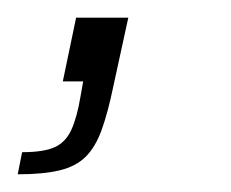

<svg xmlns="http://www.w3.org/2000/svg" viewBox="-54 -92 261 217"><path d="M-34 105 -29 80Q-5 80 7.5 74.5Q20 69 26.5 55Q33 41 37 17L40 0H17L32 -72H91L74 6Q68 35 61 54.5Q54 74 43 85Q32 96 13.5 100.5Q-5 105 -34 105Z"/></svg>

Font: Saira Thin ExtraLight
Style: Italic
Weight: 250
Italic angle: -12°
Version: Version 1.101